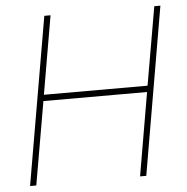

<svg xmlns="http://www.w3.org/2000/svg" viewBox="-51 -761 789 811"><g transform="rotate(-5 343.0 -355.5)"><path d="M536.6 0H510.3L570.8 -352.5H131.3L70.3 0H43.9L166.5 -710.9H192.9L135.7 -378.9H575.2L632.8 -710.9H658.7Z"/></g></svg>

Font: Roboto Thin
Style: Italic
Weight: 250
Italic angle: -12°
Designer: Google
Version: Version 2.134; 2016